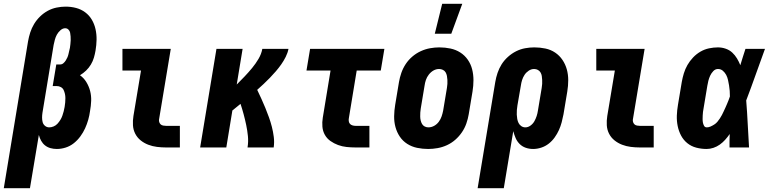

<svg xmlns="http://www.w3.org/2000/svg" viewBox="-52 -778 4072 1013"><path d="M-32 215 96 -560Q100 -583 107.5 -606.5Q115 -630 128 -651.5Q141 -673 159.5 -691Q178 -709 200 -721Q222 -733 246.5 -738Q271 -743 294 -743Q323 -743 349.5 -736Q376 -729 397.5 -713Q419 -697 432.5 -674Q446 -651 452 -624Q458 -597 457.5 -568.5Q457 -540 452 -511Q449 -493 443.5 -474Q438 -455 427.5 -437.5Q417 -420 402.5 -406Q388 -392 370 -381Q390 -367 403.5 -345Q417 -323 423.5 -298Q430 -273 429 -246Q428 -219 423 -192Q420 -169 413.5 -146Q407 -123 397 -101Q387 -79 372 -58.5Q357 -38 337.5 -22.5Q318 -7 294.5 0.5Q271 8 248 8Q230 8 214 3.5Q198 -1 185.5 -11Q173 -21 165 -35.5Q157 -50 153 -66L106 215ZM208 -106Q219 -106 231 -111Q243 -116 251.5 -125.5Q260 -135 266.5 -145.5Q273 -156 277 -167.5Q281 -179 284 -190.5Q287 -202 289 -214Q291 -226 292 -237.5Q293 -249 293 -260.5Q293 -272 290.5 -283Q288 -294 283.5 -303.5Q279 -313 269 -318.5Q259 -324 247 -324H226L245 -438H266Q275 -438 282.5 -444.5Q290 -451 295 -459Q300 -467 303.5 -475Q307 -483 309 -491.5Q311 -500 313 -509Q315 -518 317 -526Q318 -536 319.5 -546Q321 -556 321 -566Q321 -576 320.5 -586Q320 -596 318 -605.5Q316 -615 309 -622Q302 -629 292 -629Q279 -629 267 -618.5Q255 -608 248 -595Q241 -582 237.5 -568.5Q234 -555 231 -541L172 -183Q170 -170 170 -157.5Q170 -145 173 -133.5Q176 -122 185.5 -114Q195 -106 208 -106Z M824 0Q800 0 776 -3Q752 -6 730 -14.5Q708 -23 690 -37.5Q672 -52 661.5 -72.5Q651 -93 649.5 -117Q648 -141 652 -166L692 -406H594V-520H849L787 -147Q786 -140 788.5 -133Q791 -126 796 -121.5Q801 -117 809 -115.5Q817 -114 824 -114H897V0Z M1004 0 1090 -520H1228L1197 -332Q1218 -353 1238.5 -374.5Q1259 -396 1278 -419Q1297 -442 1312 -467.5Q1327 -493 1332 -520H1470Q1466 -499 1455.5 -478Q1445 -457 1432 -438.5Q1419 -420 1403.5 -402Q1388 -384 1372 -367.5Q1356 -351 1339 -335Q1322 -319 1305 -304Q1316 -281 1327 -257Q1338 -233 1348 -208.5Q1358 -184 1367 -159Q1376 -134 1382.5 -108.5Q1389 -83 1392.5 -55.5Q1396 -28 1392 0H1254Q1259 -30 1256 -60Q1253 -90 1247 -118.5Q1241 -147 1233.5 -175Q1226 -203 1217 -230Q1206 -221 1195.5 -212.5Q1185 -204 1174 -195L1142 0Z M1824 0Q1800 0 1776.5 -2.5Q1753 -5 1731.5 -13Q1710 -21 1691.5 -34Q1673 -47 1662 -66.5Q1651 -86 1649 -109.5Q1647 -133 1651 -157L1692 -406H1565L1584 -520H1976L1957 -406H1830L1789 -157Q1787 -148 1788 -139.5Q1789 -131 1794 -125Q1799 -119 1807.5 -116.5Q1816 -114 1824 -114H1897V0Z M2207 8Q2177 8 2148.5 2Q2120 -4 2096.5 -19Q2073 -34 2057.5 -57Q2042 -80 2034.5 -107.5Q2027 -135 2027.5 -165Q2028 -195 2033 -225L2053 -345Q2057 -369 2065.5 -393.5Q2074 -418 2088.5 -440Q2103 -462 2123.5 -479.5Q2144 -497 2168 -508Q2192 -519 2217 -523.5Q2242 -528 2266 -528Q2296 -528 2324.5 -522Q2353 -516 2376.5 -501Q2400 -486 2416 -463Q2432 -440 2439 -412.5Q2446 -385 2446 -355Q2446 -325 2441 -295L2421 -175Q2417 -151 2408.5 -126.5Q2400 -102 2385 -80Q2370 -58 2350 -40.5Q2330 -23 2306 -12Q2282 -1 2256.5 3.5Q2231 8 2207 8ZM2208 -106Q2224 -106 2238.5 -114Q2253 -122 2263 -135.5Q2273 -149 2278 -164Q2283 -179 2286 -194L2306 -314Q2308 -325 2308.5 -335.5Q2309 -346 2308.5 -356.5Q2308 -367 2306 -377.5Q2304 -388 2299 -396.5Q2294 -405 2284.5 -409.5Q2275 -414 2265 -414Q2249 -414 2235 -406Q2221 -398 2210.5 -384.5Q2200 -371 2195 -356Q2190 -341 2188 -326L2168 -206Q2166 -195 2165.5 -184.5Q2165 -174 2165 -163.5Q2165 -153 2167.5 -142.5Q2170 -132 2175 -123.5Q2180 -115 2189 -110.5Q2198 -106 2208 -106ZM2242 -600 2281 -758H2387L2329 -600Z M2468 215 2561 -345Q2565 -369 2573 -393Q2581 -417 2594.5 -438.5Q2608 -460 2628 -478Q2648 -496 2671 -507.5Q2694 -519 2718.5 -523.5Q2743 -528 2767 -528Q2797 -528 2825.5 -522Q2854 -516 2877 -500.5Q2900 -485 2915.5 -462Q2931 -439 2938.5 -412Q2946 -385 2946 -355Q2946 -325 2941 -295L2921 -175Q2917 -154 2911.5 -133Q2906 -112 2897 -92Q2888 -72 2874.5 -53Q2861 -34 2843 -20Q2825 -6 2803.5 1Q2782 8 2761 8Q2740 8 2721.5 1.5Q2703 -5 2689.5 -18.5Q2676 -32 2668.5 -49.5Q2661 -67 2656 -86L2606 215ZM2720 -106Q2734 -106 2747 -115.5Q2760 -125 2767.5 -138.5Q2775 -152 2779.5 -166Q2784 -180 2786 -194L2806 -314Q2808 -325 2808.5 -335.5Q2809 -346 2808.5 -356.5Q2808 -367 2806.5 -377Q2805 -387 2800 -395.5Q2795 -404 2786 -409Q2777 -414 2766 -414Q2751 -414 2737.5 -405Q2724 -396 2715.5 -383Q2707 -370 2702.5 -355.5Q2698 -341 2696 -326L2678 -222Q2676 -210 2675 -197.5Q2674 -185 2674.5 -173.5Q2675 -162 2677 -150.5Q2679 -139 2684 -129Q2689 -119 2698.5 -112.5Q2708 -106 2720 -106Z M3324 0Q3300 0 3276 -3Q3252 -6 3230 -14.5Q3208 -23 3190 -37.5Q3172 -52 3161.5 -72.5Q3151 -93 3149.5 -117Q3148 -141 3152 -166L3192 -406H3094V-520H3349L3287 -147Q3286 -140 3288.5 -133Q3291 -126 3296 -121.5Q3301 -117 3309 -115.5Q3317 -114 3324 -114H3397V0Z M3676 8Q3648 8 3621.5 1Q3595 -6 3574.5 -22.5Q3554 -39 3541.5 -62.5Q3529 -86 3523.5 -113Q3518 -140 3519 -168Q3520 -196 3525 -225L3545 -345Q3549 -368 3556 -391Q3563 -414 3575 -435Q3587 -456 3604.5 -474.5Q3622 -493 3643.5 -505.5Q3665 -518 3689 -523Q3713 -528 3736 -528Q3757 -528 3777 -521Q3797 -514 3811.5 -500.5Q3826 -487 3836.5 -469.5Q3847 -452 3854 -434Q3860 -455 3867 -476.5Q3874 -498 3881 -520H3984Q3959 -452 3935 -384Q3911 -316 3885 -248Q3890 -187 3893 -124.5Q3896 -62 3900 0H3797Q3797 -18 3797 -35.5Q3797 -53 3798 -71Q3787 -55 3774 -40.5Q3761 -26 3745.5 -15Q3730 -4 3712 2Q3694 8 3676 8ZM3677 -106Q3687 -106 3697 -110.5Q3707 -115 3716.5 -121Q3726 -127 3733 -135.5Q3740 -144 3746 -153Q3752 -162 3757 -171.5Q3762 -181 3766.5 -191Q3771 -201 3775.5 -210.5Q3780 -220 3784 -230Q3788 -240 3792 -249.5Q3796 -259 3799 -269Q3799 -284 3798 -298.5Q3797 -313 3794.5 -327.5Q3792 -342 3789 -356Q3786 -370 3779.5 -382.5Q3773 -395 3762 -404.5Q3751 -414 3736 -414Q3722 -414 3711.5 -403Q3701 -392 3695 -379Q3689 -366 3685.5 -352.5Q3682 -339 3680 -326L3660 -206Q3658 -197 3657 -187.5Q3656 -178 3655.5 -168.5Q3655 -159 3655 -149.5Q3655 -140 3656.5 -131.5Q3658 -123 3662.5 -114.5Q3667 -106 3677 -106Z"/></svg>

Font: Iosevka Curly Slab Heavy
Style: Italic
Weight: 900
Italic angle: -9°
Monospace: yes
Designer: Belleve Invis
Foundry: Belleve Invis
Version: Version 22.1.2; ttfautohint (v1.8.4)